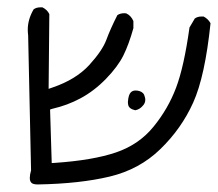

<svg xmlns="http://www.w3.org/2000/svg" viewBox="-20 -380 582 513"><path d="M368.2 -113.8Q368.2 -116.7 367.2 -120.1Q365.7 -127.4 362.1 -131.1Q358.4 -134.8 353 -136.5Q347.7 -138.2 342.3 -138.2Q334.5 -138.2 329.6 -133.3Q323.2 -127 321.8 -108.4Q321.8 -106.9 321.8 -105.2Q321.8 -103.5 322.3 -101.1Q323.7 -89.4 341.3 -85.4Q353 -87.4 361.3 -97.2Q368.2 -104 368.2 -113.8ZM518.6 -335.9Q507.8 -335.9 500.5 -330.6L486.3 -306.6Q471.7 -201.7 450.4 -145.5Q429.2 -89.4 390.6 -42Q351.6 6.3 289.8 27.3Q228 48.3 126.5 55.2L118.2 55.7L113.8 -87.4L120.1 -89.4Q160.2 -98.6 194.8 -117.2Q231.4 -136.7 263.2 -169.4Q294.9 -202.1 309.6 -231.7Q324.2 -261.2 336.4 -304.7V-323.7Q330.1 -338.4 317.4 -344.2Q314.9 -344.7 312.5 -344.7Q300.8 -344.7 293.5 -339.4Q274.9 -302.7 264.2 -273.7Q253.4 -244.6 218.3 -206.1Q182.6 -167.5 121.1 -146.5L109.9 -142.6L111.8 -342.3Q106.4 -354 93.3 -360.4Q90.3 -360.4 87.9 -360.4Q77.1 -360.4 69.8 -355Q54.2 -328.1 54.2 -300.8Q54.2 -293.5 55.2 -285.6L63 75.2Q59.6 86.9 59.6 95.5Q59.6 104 64 108.4Q68.4 112.8 80.6 112.8Q81.1 112.8 82 112.8Q193.4 110.8 272.9 91.8Q352.5 72.8 408.2 18.6Q464.8 -36.1 496.3 -106.2Q527.8 -176.3 542.5 -317.9Q536.1 -329.6 523.9 -335.9Q521 -335.9 518.6 -335.9Z"/></svg>

Font: NaikaiFont
Style: Light
Weight: 300
Version: Version 1.89